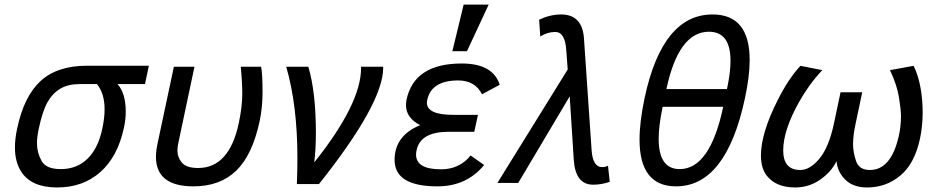

<svg xmlns="http://www.w3.org/2000/svg" viewBox="-20 -807 4139 847"><path d="M231.9 20Q120.1 20 74.7 -47.9Q45.9 -91.3 45.9 -156.7Q45.9 -194.8 55.7 -240.2Q85.4 -381.8 158.9 -449.5Q232.4 -517.1 364.3 -517.1H636.7L619.6 -436H498.5Q534.7 -395.5 534.7 -314.5Q534.7 -280.3 526.9 -244.1Q499.5 -116.2 422.9 -48.1Q346.2 20 231.9 20ZM247.6 -61Q319.3 -61 366.2 -106.9Q413.1 -152.8 431.2 -238.8Q441.4 -286.1 441.4 -324.7Q441.4 -395 407.7 -436H331.1Q280.3 -436 246.1 -415.8Q211.9 -395.5 189.7 -356.4Q167.5 -317.4 150.4 -236.8Q143.1 -202.1 143.1 -173.8Q143.1 -134.3 163.1 -97.7Q183.1 -61 247.6 -61Z M833.5 15.1Q668 15.1 668 -115.2Q668 -141.1 674.8 -172.9L747.1 -512.7H837.9L766.6 -175.8Q762.7 -157.7 762.7 -143.1Q762.7 -112.8 782.5 -89.4Q802.2 -65.9 854 -65.9Q991.2 -65.9 1033.2 -263.2Q1048.8 -336.4 1048.8 -393.1Q1048.8 -445.8 1042 -512.7H1131.8Q1138.2 -482.4 1138.2 -401.4Q1138.2 -332.5 1125.5 -272.9Q1093.3 -122.6 1021.7 -53.7Q950.2 15.1 833.5 15.1Z M1387.2 4.9H1289.6Q1292 -56.2 1292 -110.4Q1292 -341.8 1242.7 -512.7H1340.3Q1373.5 -399.4 1373.5 -222.2Q1373.5 -147 1366.2 -90.3Q1572.8 -349.6 1572.8 -506.3V-512.7H1670.4V-507.8Q1670.4 -351.1 1387.2 4.9Z M1909.7 15.1Q1720.7 15.1 1720.7 -101.6Q1720.7 -208.5 1833.5 -254.9Q1771 -287.1 1771 -343.3Q1771 -354.5 1773.4 -367.2Q1807.1 -526.9 2017.1 -526.9Q2154.3 -526.9 2184.6 -433.1L2106.4 -391.1Q2075.7 -452.1 2001.5 -452.1Q1883.3 -452.1 1864.7 -366.2Q1863.3 -359.9 1863.3 -354Q1863.3 -300.3 1980 -300.3H2088.4L2072.3 -225.6H1959Q1835 -225.6 1817.9 -145Q1815.4 -134.3 1815.4 -125Q1815.4 -60.1 1925.8 -60.1Q2006.8 -60.1 2056.2 -121.1L2115.7 -79.1Q2038.6 15.1 1909.7 15.1ZM2040 -581.1H1975.6L2025.4 -786.6H2135.7Z M2596.7 7.8Q2518.6 7.8 2511.2 -101.6L2493.2 -381.8L2266.1 0H2174.3L2484.4 -500.5L2478 -585.9Q2472.7 -666 2429.7 -666Q2395 -666 2363.3 -646L2358.4 -720.2Q2407.7 -743.2 2455.1 -743.2Q2549.3 -743.2 2556.2 -636.7L2589.8 -145Q2594.7 -69.8 2636.7 -69.8Q2649.9 -69.8 2662.1 -75.7L2669.9 -4.9Q2633.8 7.8 2596.7 7.8Z M3187 -414.1Q3202.6 -486.8 3202.6 -538.6Q3202.6 -667 3107.4 -667Q2973.6 -667 2919.9 -414.1ZM2962.4 15.1Q2801.3 15.1 2801.3 -191.4Q2801.3 -268.6 2823.7 -375Q2902.3 -743.2 3123.5 -743.2Q3287.1 -743.2 3287.1 -542.5Q3287.1 -471.2 3266.6 -375Q3183.6 15.1 2962.4 15.1ZM2978.5 -61Q3112.3 -61 3170.4 -335.9H2903.3Q2885.7 -252.4 2885.7 -194.3Q2885.7 -61 2978.5 -61Z M3804.7 20Q3743.7 20 3709 -14.4Q3674.3 -48.8 3670.4 -96.2Q3647.5 -48.8 3598.1 -14.4Q3548.8 20 3487.8 20Q3403.8 20 3362.8 -31.7Q3336.9 -64.5 3336.9 -121.1Q3336.9 -218.8 3409.7 -363.3Q3458 -460 3511.2 -516.6L3607.4 -497.6Q3547.4 -433.1 3504.4 -356Q3435.1 -231.4 3435.1 -143.6Q3435.1 -57.1 3510.3 -57.1Q3553.2 -57.1 3594.7 -106.9Q3636.2 -156.7 3658.7 -261.2L3688 -399.9H3783.7L3754.4 -261.2Q3743.2 -209 3743.2 -170.4Q3743.2 -136.7 3756.3 -96.9Q3769.5 -57.1 3817.4 -57.1Q3910.2 -57.1 3944.3 -204.1Q3954.6 -248 3954.6 -293.9Q3954.6 -322.8 3945.8 -377.4Q3937 -432.1 3906.2 -497.6L4010.3 -516.6Q4039.6 -458 4047.9 -367.2Q4050.3 -338.9 4050.3 -311Q4050.3 -251 4038.6 -195.8Q4015.1 -85.4 3952.1 -32.7Q3889.2 20 3804.7 20Z"/></svg>

Font: Cadman
Style: Italic
Weight: 400
Italic angle: -12°
Designer: Paul James MIller
Foundry: High-Logic / Made with FontCreator
Version: Version 2.114;March 28, 2021;FontCreator 13.0.0.2683 64-bit